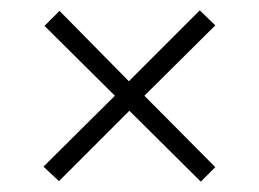

<svg xmlns="http://www.w3.org/2000/svg" viewBox="-20 -453 500 371"><path d="M368 -102 230 -239 94 -103 64 -131 202 -268 66 -403 95 -432 229 -296 366 -433 396 -404 259 -268 396 -130Z"/></svg>

Font: UnnaRegular
Style: Regular
Weight: 400
Designer: Jorge de Buen Unna
Foundry: Omnibus-Type
Version: Version 2.008;hotconv 1.0.109;makeotfexe 2.5.65596